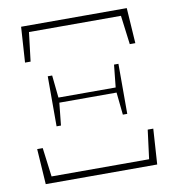

<svg xmlns="http://www.w3.org/2000/svg" viewBox="-77 -746 746 816"><g transform="rotate(-10 295.5 -338.5)"><path d="M55 0 45 -153H69L85 -28H506L522 -153H546L536 0ZM143 -234V-450H162L172 -353H419L429 -450H448V-234H429L419 -331H172L162 -234ZM58 -524 68 -677H524L534 -524H510L494 -649H97L82 -524Z"/></g></svg>

Font: Source Serif Pro ExtraLight
Style: Regular
Weight: 200
Designer: Frank Grießhammer
Foundry: Adobe Systems Incorporated
Version: Version 3.001;hotconv 1.0.111;makeotfexe 2.5.65597